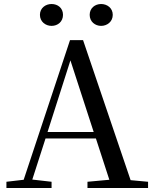

<svg xmlns="http://www.w3.org/2000/svg" viewBox="-20 -937 766 957"><path d="M237 -808C268 -808 294 -829 294 -863C294 -897 268 -917 237 -917C207 -917 179 -897 179 -863C179 -829 207 -808 237 -808ZM484 -808C514 -808 542 -829 542 -863C542 -897 514 -917 484 -917C454 -917 427 -897 427 -863C427 -829 454 -808 484 -808ZM331 -636 447 -279H217ZM416 0H718V-31L631 -39L394 -737H329L98 -41L12 -31V0H237V-31L141 -42L207 -247H458L525 -41L416 -31Z"/></svg>

Font: Noto Serif KR Medium
Style: Regular
Weight: 500
Designer: Ryoko NISHIZUKA 西塚涼子 (kana & ideographs); Frank Grießhammer (Latin, Greek & Cyrillic); Wenlong ZHANG 张文龙 (bopomofo); San
Foundry: Adobe
Version: Version 2.001;hotconv 1.1.0;makeotfexe 2.6.0